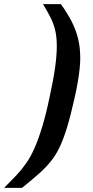

<svg xmlns="http://www.w3.org/2000/svg" viewBox="-88 -763 450 933"><path d="M-68 150Q-36 118 -9.5 90Q17 62 39 30.5Q61 -1 80 -44Q99 -87 117.5 -148Q136 -209 154 -296Q172 -378 180 -436.5Q188 -495 188 -538Q188 -586 179.5 -619Q171 -652 156 -681Q141 -710 121 -743H208Q240 -698 260 -659Q280 -620 291 -577Q302 -534 302 -479Q302 -459 299 -429Q296 -399 289.5 -361.5Q283 -324 273 -281Q255 -200 238 -144.5Q221 -89 202.5 -49.5Q184 -10 159 21Q134 52 100 82Q66 112 19 150Z"/></svg>

Font: Saira Thin SemiBold
Style: Italic
Weight: 600
Italic angle: -12°
Version: Version 1.101